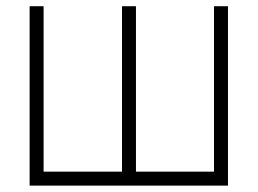

<svg xmlns="http://www.w3.org/2000/svg" viewBox="-20 -582 808 602"><path d="M72.9 0H694.8V-562.5H651V-43.8H406.3V-562.5H362.5V-43.8H116.7V-562.5H72.9Z"/></svg>

Font: Manrope Thin
Style: Regular
Weight: 100
Width: 4
Designer: Michael Sharanda
Foundry: Michael Sharanda
Version: Version 2.000;PS 002.000;hotconv 1.0.88;makeotf.lib2.5.64775